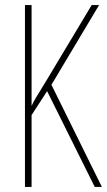

<svg xmlns="http://www.w3.org/2000/svg" viewBox="-20 -827 420 754"><path d="M380 -93H352L165 -469L104 -375V-93H78V-807H104V-411Q110 -425 124.5 -449Q139 -473 160 -507L340 -807H369L182 -494Z"/></svg>

Font: Noto Sans Kannada UI ExtraCondensed Thin
Style: Regular
Weight: 100
Width: 2
Designer: Jelle Bosma - Monotype Design Team
Foundry: Monotype Imaging Inc.
Version: Version 2.005; ttfautohint (v1.8.4.7-5d5b)